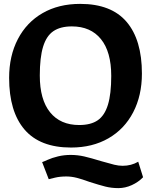

<svg xmlns="http://www.w3.org/2000/svg" viewBox="-20 -750 780 989"><path d="M27 -349Q27 -462 72 -548.5Q117 -635 199.5 -682.5Q282 -730 393 -730Q553 -730 632 -637.5Q711 -545 711 -371Q711 -258 666 -171.5Q621 -85 538.5 -37.5Q456 10 346 10Q186 10 106.5 -82.5Q27 -175 27 -349ZM553 -359Q553 -483 500 -548.5Q447 -614 350 -614Q291 -614 255 -589.5Q219 -565 202 -509.5Q185 -454 185 -361Q185 -237 238 -171.5Q291 -106 388 -106Q448 -106 483.5 -130.5Q519 -155 536 -210.5Q553 -266 553 -359ZM197 85Q204 83 226 73Q248 63 279 55.5Q310 48 344 48Q380 48 414.5 56Q449 64 501 80Q546 93 568.5 98.5Q591 104 612 104Q656 104 692 83L717 163Q693 188 659 203.5Q625 219 590 219Q554 219 522.5 211Q491 203 441 187Q403 173 375.5 166Q348 159 322 159Q289 159 264 165Q239 171 231 173Z"/></svg>

Font: Enriqueta
Style: Bold
Weight: 700
Designer: Viviana Monsalve, Gustavo Ibarra
Foundry: 72Puntos
Version: Version 2.000